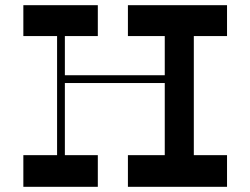

<svg xmlns="http://www.w3.org/2000/svg" viewBox="-20 -720 965 740"><path d="M855 -581V-700H473V-581H615V-430H230V-581H357V-700H70V-581H200V-122H70V0H357V-122H230V-400H615V-122H473V0H855V-122H727V-581Z"/></svg>

Font: Space Cowgirl Medium
Style: Regular
Weight: 600
Designer: Valery Marier
Foundry: Valery Marier
Version: Version 1.000;hotconv 1.0.109;makeotfexe 2.5.65596